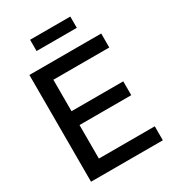

<svg xmlns="http://www.w3.org/2000/svg" viewBox="-214 -1019 1017 1133"><g transform="rotate(-30 294.5 -452.5)"><path d="M66.4 0V-727.5H555.7V-632.3H174.8V-418H527.3V-323.7H174.8V-95.2H555.7V0ZM447.8 -905.3V-828.6H173.8V-905.3Z"/></g></svg>

Font: Inter Display Medium
Style: Regular
Weight: 500
Designer: Rasmus Andersson
Foundry: rsms
Version: Version 4.001;git-9221beed3